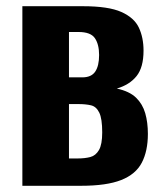

<svg xmlns="http://www.w3.org/2000/svg" viewBox="-20 -598 526 618"><path d="M52 0V-578H247Q329 -578 370.5 -559.5Q412 -541 427 -509Q442 -477 442 -435Q442 -381 419.5 -353Q397 -325 356 -313Q397 -304 418 -283.5Q439 -263 447.5 -233.5Q456 -204 456 -167Q456 -112 436.5 -74.5Q417 -37 370 -18.5Q323 0 241 0ZM202 -88H231Q253 -88 270.5 -92.5Q288 -97 298.5 -115Q309 -133 309 -172Q309 -216 299.5 -235.5Q290 -255 273 -259Q256 -263 233 -263H202ZM202 -349H245Q274 -349 286.5 -367.5Q299 -386 299 -421Q299 -455 285.5 -475Q272 -495 233 -495H202Z"/></svg>

Font: Oswald SemiBold
Style: Regular
Weight: 600
Designer: Vernon Adams
Foundry: Vernon Adams
Version: Version 4.100; ttfautohint (v1.8.1.43-b0c9)